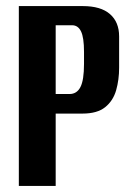

<svg xmlns="http://www.w3.org/2000/svg" viewBox="-20 -611 433 631"><path d="M41.9 0V-591H252.2Q311.2 -591 341.4 -564.7Q371.5 -538.5 371.5 -491.3V-388.5Q371.5 -349 361.7 -314.4Q351.8 -279.9 325.7 -258.8Q299.5 -237.7 251 -237.7H163V0ZM163 -302H208.4Q232.5 -302 244.3 -324.8Q256.1 -347.6 256.1 -401V-440.6Q256.1 -487.7 246.3 -507.8Q236.5 -528 217.1 -528H163Z"/></svg>

Font: Alumni Sans SC Thin
Style: Regular
Weight: 100
Designer: Robert E. Leuschke
Foundry: Robert E. Leuschke
Version: Version 1.018